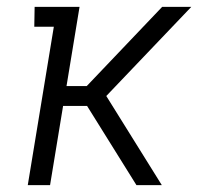

<svg xmlns="http://www.w3.org/2000/svg" viewBox="-20 -540 640 560"><path d="M61 0 137 -462H80L81 -520H212L174 -289H233L453 -520H538L290 -260L452 0H378L234 -231H164L126 0Z"/></svg>

Font: Iosevka Etoile Light
Style: Italic
Weight: 300
Italic angle: -9°
Designer: Belleve Invis
Foundry: Belleve Invis
Version: Version 22.1.2; ttfautohint (v1.8.4)